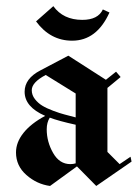

<svg xmlns="http://www.w3.org/2000/svg" viewBox="-20 -606 452 630"><path d="M98.3 -535.8Q145 -472.5 216.7 -472.5Q297.5 -472.5 339.2 -565L317.5 -575Q301.7 -540.8 250 -540.8Q187.5 -540.8 155 -585.8ZM130 -360Q84.2 -335.8 84.2 -310Q84.2 -294.2 94.6 -280.8Q105 -267.5 118.8 -259.2Q132.5 -250.8 154.6 -242.5Q176.7 -234.2 191.7 -230.4Q206.7 -226.7 228.3 -220.8Q228.3 -234.2 228.3 -260.4Q228.3 -286.7 228.3 -299.2ZM144.2 4.2Q100.8 -1.7 66.7 -31.7Q32.5 -61.7 32.5 -105.8Q32.5 -139.2 57.1 -170Q81.7 -200.8 128.3 -225.8Q60.8 -255 60.8 -305Q60.8 -348.3 112.5 -375L204.2 -423.3L327.5 -344.2L360.8 -370.8L375.8 -353.3L332.5 -317.5V-107.5L372.5 -67.5L408.3 -91.7L411.7 -75.8L295.8 4.2L232.5 -60ZM228.3 -196.7Q171.7 -209.2 143.3 -220Q133.3 -204.2 133.3 -181.7Q133.3 -140.8 154.2 -104.2Q175 -67.5 210.8 -67.5Q220 -67.5 228.3 -70Q228.3 -91.7 228.3 -133.3Q228.3 -175 228.3 -196.7Z"/></svg>

Font: Chomsky
Style: Regular
Weight: 400
Version: Version 2.3